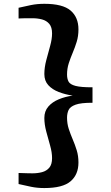

<svg xmlns="http://www.w3.org/2000/svg" viewBox="-20 -828 570 988"><path d="M208.2 139.7Q171.5 139.7 139.8 133.1Q108 126.5 75.6 119V62.1Q84.2 62.4 97.7 62.8Q111.2 63.3 124.9 63.6Q138.7 63.9 147.6 63.9Q173.6 63.9 196.6 57.8Q219.5 51.7 233.7 34.9Q247.9 18 247.9 -14.4Q247.9 -43.6 238 -78.7Q228.2 -113.7 218.2 -150.6Q208.2 -187.5 208.2 -221.3Q208.2 -255.9 228.6 -279.6Q249.1 -303.3 282.4 -317Q315.6 -330.8 354 -336Q315.6 -341.7 282.4 -354.5Q249.1 -367.2 228.6 -389.7Q208.2 -412.1 208.2 -446.7Q208.2 -481.2 218.2 -518.6Q228.2 -555.9 238 -591.6Q247.9 -627.3 247.9 -656.1Q247.9 -688.2 233.6 -705.1Q219.3 -721.9 196.4 -728Q173.5 -734.1 147.6 -734.1Q139.4 -734.1 125.6 -734Q111.8 -734 98 -733.8Q84.2 -733.6 75.6 -732.9V-788Q108 -795.5 139.8 -802Q171.5 -808.4 208.2 -808.4Q302.8 -808.4 343.2 -773.8Q383.7 -739.2 383.7 -676.7Q383.7 -642.1 374.7 -613Q365.8 -584 354.3 -557Q342.9 -530.1 333.9 -502.6Q325 -475.1 325 -444.4Q325 -422.6 332.9 -407.9Q340.9 -393.3 368.6 -386Q396.4 -378.6 456 -378.8V-299.2Q396.4 -299.4 368.6 -289.2Q340.9 -279.1 332.9 -261.9Q325 -244.6 325 -222.4Q325 -191.7 333.9 -164.4Q342.9 -137.1 354.3 -110.5Q365.8 -83.9 374.7 -55Q383.7 -26.1 383.7 8.3Q383.7 70.2 343.2 104.9Q302.8 139.7 208.2 139.7Z"/></svg>

Font: Merriweather Light
Style: Regular
Weight: 300
Designer: Eben Sorkin
Foundry: Eben Sorkin
Version: Version 2.100